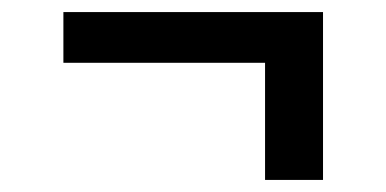

<svg xmlns="http://www.w3.org/2000/svg" viewBox="-20 -402 640 318"><path d="M515 -104H419V-298H85V-382H515Z"/></svg>

Font: Iosevka Curly Medium Extended
Style: Regular
Weight: 500
Width: 7
Monospace: yes
Designer: Belleve Invis
Foundry: Belleve Invis
Version: Version 11.1.0; ttfautohint (v1.8.3)